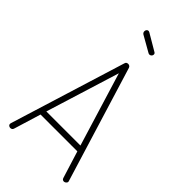

<svg xmlns="http://www.w3.org/2000/svg" viewBox="-289 -1026 1099 1099"><g transform="rotate(45 260.5 -476.5)"><path d="M43 0Q39 0 34.5 -2Q30 -4 27.5 -7.5Q25 -11 25 -16Q25 -20 26 -22L243 -723Q245 -731 250 -734Q255 -737 261 -737Q267 -737 272.5 -733.5Q278 -730 280 -723L495 -22Q496 -20 496 -17Q496 -13 493 -9Q490 -5 485.5 -2.5Q481 0 476 0Q471 0 466.5 -3Q462 -6 460 -13L409 -177H111L61 -13Q59 -6 54 -3Q49 0 43 0ZM122 -213H398L261 -661ZM308 -860Q306 -860 303.5 -861Q301 -862 299 -863L204 -917Q194 -923 194 -935Q194 -942 198.5 -947.5Q203 -953 210 -953Q213 -953 217 -951L319 -891Q327 -887 327 -878Q327 -871 321.5 -865.5Q316 -860 308 -860Z"/></g></svg>

Font: Dosis ExtraLight ExtraLight
Style: Regular
Weight: 250
Version: Version 3.001; ttfautohint (v1.8.2)